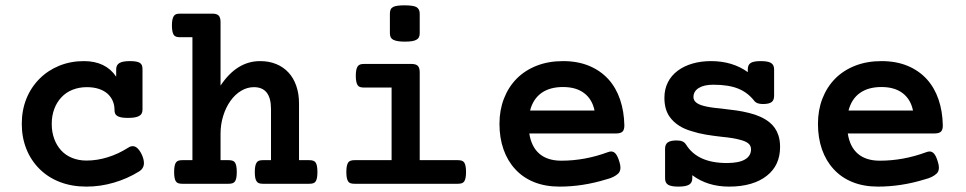

<svg xmlns="http://www.w3.org/2000/svg" viewBox="-20 -692 3638 723"><path d="M385.3 -338.9Q356.4 -363.8 307.1 -363.8Q277.8 -363.8 253.2 -354Q228.5 -344.2 211.4 -325.7Q193.8 -307.1 184.3 -281.5Q174.8 -255.9 174.8 -225.6Q174.8 -194.8 184.1 -169.4Q193.4 -144 210.4 -125.5Q227.5 -106.9 252 -97.2Q276.4 -87.4 305.7 -87.4Q345.7 -87.4 385.7 -99.9Q425.8 -112.3 462.4 -135.7Q471.2 -141.6 480 -141.6Q498.5 -141.6 514.2 -109.4Q522 -91.8 522 -78.1Q522 -57.1 502.9 -45.9Q459.5 -19 408.7 -4.2Q357.9 10.7 305.7 10.7Q250.5 10.7 205.6 -6.6Q160.6 -23.9 128.4 -56.2Q96.2 -88.4 79.1 -131.6Q62 -174.8 62 -225.6Q62 -276.9 79.3 -320.1Q96.7 -363.3 128.9 -395.5Q160.6 -427.2 203.4 -444.6Q246.1 -461.9 295.9 -461.9Q377.9 -461.9 417.5 -403.3V-430.7Q417.5 -447.3 429.7 -454.6Q441.9 -461.9 469.2 -461.9Q496.6 -461.9 506.8 -455.1Q512.2 -451.7 514.4 -445.8Q516.6 -439.9 516.6 -430.7V-279.3Q516.6 -261.7 503.9 -255.4Q491.7 -248 461.4 -248Q432.1 -248 420.9 -255.9Q415.5 -259.3 413.3 -264.9Q411.1 -270.5 411.1 -279.3Q411.1 -296.9 404.5 -312Q397.9 -327.1 385.3 -338.9Z M704.6 -551.8H658.2Q649.4 -551.8 643.6 -553.7Q637.7 -555.7 634.3 -560.5Q627.4 -571.3 627.4 -596.2Q627.4 -620.6 634.3 -631.3Q637.7 -636.7 643.3 -638.7Q648.9 -640.6 658.2 -640.6H779.8Q796.4 -640.6 803.5 -633.3Q810.5 -626 810.5 -608.9V-369.6Q871.6 -461.9 959.5 -461.9Q992.7 -461.9 1019.8 -450.9Q1046.9 -439.9 1066.4 -418.9Q1085.4 -398.4 1095.7 -368.7Q1106 -338.9 1106 -302.7V-88.9H1144.5Q1153.3 -88.9 1159.2 -86.9Q1165 -85 1168.5 -80.1Q1175.3 -70.3 1175.3 -44.4Q1175.3 -18.6 1168.9 -9.3Q1165.5 -3.9 1159.7 -2Q1153.8 0 1144.5 0H970.2Q960.9 0 955.3 -2Q949.7 -3.9 946.3 -9.3Q939.5 -18.1 939.5 -44.4Q939.5 -69.8 946.3 -79.6Q949.7 -85 955.3 -86.9Q960.9 -88.9 970.2 -88.9H1000.5V-281.2Q1000.5 -323.2 983.9 -343.8Q967.8 -363.8 936 -363.8Q911.1 -363.8 888.4 -350.3Q865.7 -336.9 848.1 -312.5Q830.6 -288.1 820.6 -255.9Q810.5 -223.6 810.5 -188.5V-88.9H840.8Q849.6 -88.9 855.5 -86.9Q861.3 -85 864.7 -80.1Q871.6 -70.3 871.6 -44.4Q871.6 -17.6 864.7 -8.8Q861.3 -3.9 855.5 -2Q849.6 0 840.8 0H666.5Q657.2 0 651.4 -2Q645.5 -3.9 642.1 -9.3Q635.7 -19 635.7 -44.4Q635.7 -70.3 642.6 -80.1Q646 -85 651.6 -86.9Q657.2 -88.9 666.5 -88.9H704.6Z M1560.5 -566.4Q1560.5 -548.8 1548.3 -542.5Q1536.6 -535.2 1504.9 -535.2Q1475.1 -535.2 1461.4 -542Q1448.2 -548.3 1448.2 -566.4V-641.1Q1448.2 -650.4 1451.2 -656.5Q1454.1 -662.6 1460.9 -666Q1472.2 -671.9 1503.4 -671.9Q1535.6 -671.9 1547.9 -665.5Q1560.5 -657.7 1560.5 -641.1ZM1454.6 -362.3H1350.6Q1341.8 -362.3 1335.9 -364.3Q1330.1 -366.2 1326.7 -371.1Q1319.8 -381.8 1319.8 -406.7Q1319.8 -432.1 1327.1 -442.4Q1330.6 -447.3 1336.2 -449.2Q1341.8 -451.2 1350.6 -451.2H1529.8Q1546.4 -451.2 1553.5 -443.8Q1560.5 -436.5 1560.5 -419.4V-88.9H1704.1Q1712.9 -88.9 1718.8 -86.9Q1724.6 -85 1728 -80.1Q1734.9 -70.3 1734.9 -44.4Q1734.9 -18.6 1728 -8.8Q1724.6 -3.9 1718.8 -2Q1712.9 0 1704.1 0H1314.9Q1305.7 0 1300 -2Q1294.4 -3.9 1291 -8.8Q1284.2 -18.6 1284.2 -44.4Q1284.2 -70.3 1291.5 -80.6Q1294.9 -85 1300.5 -86.9Q1306.2 -88.9 1314.9 -88.9H1454.6Z M1973.1 -189.5Q1981 -138.7 2011.5 -112.8Q2042 -86.9 2093.8 -86.9Q2182.1 -86.9 2268.1 -118.7Q2275.4 -121.6 2281.2 -121.6Q2291.5 -121.6 2298.8 -112.5Q2306.2 -103.5 2312 -84Q2316.4 -70.8 2316.4 -61Q2316.4 -47.4 2308.6 -39.1Q2293 -23.9 2263.2 -16.6Q2174.8 10.7 2086.9 10.7Q2033.2 10.7 1991 -6.3Q1948.7 -23.4 1919.9 -55.2Q1891.1 -86.4 1876 -129.6Q1860.8 -172.9 1860.8 -225.6Q1860.8 -277.3 1877.7 -320.8Q1894.5 -364.3 1925.8 -396Q1957.5 -427.7 2001.7 -444.8Q2045.9 -461.9 2100.1 -461.9Q2155.3 -461.9 2198.2 -444.1Q2241.2 -426.3 2271 -393.6Q2299.8 -361.8 2314.9 -317.4Q2330.1 -272.9 2331.1 -219.7Q2331.1 -203.1 2324 -196.3Q2316.9 -189.5 2300.3 -189.5ZM2218.8 -275.9Q2210 -318.4 2179.7 -341.3Q2149.4 -364.3 2100.1 -364.3Q2050.3 -364.3 2018.8 -341.8Q1987.3 -319.3 1976.1 -275.9Z M2586.9 -20.5Q2586.9 -3.9 2574.7 3.4Q2562.5 10.7 2534.7 10.7Q2507.3 10.7 2495.8 3.7Q2484.4 -3.4 2484.4 -20.5V-131.8Q2484.4 -148.4 2494.6 -155.8Q2504.9 -163.1 2527.8 -163.1Q2542 -163.1 2550 -159.4Q2558.1 -155.8 2563.5 -147.5Q2606.4 -78.1 2716.8 -78.1Q2762.7 -78.1 2785.4 -91.6Q2808.1 -105 2808.1 -129.9Q2808.1 -144 2797.1 -152.6Q2786.1 -161.1 2765.1 -166Q2743.2 -172.4 2698.2 -176.8Q2663.6 -180.7 2636.7 -185.3Q2609.9 -189.9 2585.4 -197.8Q2529.3 -213.4 2501.5 -252.4Q2481.9 -280.3 2481.9 -323.7Q2481.9 -356 2494.9 -381.8Q2507.8 -407.7 2532.2 -425.8Q2555.7 -443.4 2587.6 -452.6Q2619.6 -461.9 2657.2 -461.9Q2738.3 -461.9 2795.9 -420.4V-430.7Q2795.9 -447.8 2806.6 -454.8Q2817.4 -461.9 2844.7 -461.9Q2872.1 -461.9 2883.5 -454.8Q2895 -447.8 2895 -430.7V-331.1Q2895 -314.5 2885.3 -307.4Q2875.5 -300.3 2853 -300.3Q2830.1 -300.3 2821.3 -311Q2796.4 -343.3 2760.7 -357.9Q2724.1 -373 2666 -373Q2630.9 -373 2611.1 -360.6Q2591.3 -348.1 2591.3 -326.7Q2591.3 -314.5 2601.1 -306.4Q2610.8 -298.3 2628.9 -293.5Q2651.9 -287.1 2691.9 -283.7Q2731.4 -279.3 2754.4 -275.9Q2777.3 -272.5 2800.8 -266.6Q2847.2 -255.4 2877 -231.9Q2901.4 -212.4 2911.1 -182.6Q2917.5 -163.6 2917.5 -138.7Q2917.5 -69.3 2867.7 -30.3Q2842.8 -10.3 2806.9 0.2Q2771 10.7 2725.1 10.7Q2644.5 10.7 2586.9 -32.2Z M3172.4 -189.5Q3180.2 -138.7 3210.7 -112.8Q3241.2 -86.9 3293 -86.9Q3381.3 -86.9 3467.3 -118.7Q3474.6 -121.6 3480.5 -121.6Q3490.7 -121.6 3498 -112.5Q3505.4 -103.5 3511.2 -84Q3515.6 -70.8 3515.6 -61Q3515.6 -47.4 3507.8 -39.1Q3492.2 -23.9 3462.4 -16.6Q3374 10.7 3286.1 10.7Q3232.4 10.7 3190.2 -6.3Q3147.9 -23.4 3119.1 -55.2Q3090.3 -86.4 3075.2 -129.6Q3060.1 -172.9 3060.1 -225.6Q3060.1 -277.3 3076.9 -320.8Q3093.8 -364.3 3125 -396Q3156.7 -427.7 3200.9 -444.8Q3245.1 -461.9 3299.3 -461.9Q3354.5 -461.9 3397.5 -444.1Q3440.4 -426.3 3470.2 -393.6Q3499 -361.8 3514.2 -317.4Q3529.3 -272.9 3530.3 -219.7Q3530.3 -203.1 3523.2 -196.3Q3516.1 -189.5 3499.5 -189.5ZM3418 -275.9Q3409.2 -318.4 3378.9 -341.3Q3348.6 -364.3 3299.3 -364.3Q3249.5 -364.3 3218 -341.8Q3186.5 -319.3 3175.3 -275.9Z"/></svg>

Font: Courier Prime SemiBold
Style: Regular
Weight: 600
Designer: Alan Dague-Greene
Foundry: Quote-Unquote Apps
Version: Version 1.202